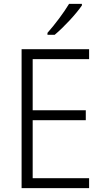

<svg xmlns="http://www.w3.org/2000/svg" viewBox="-20 -967 534 987"><path d="M401 -939V-947H335C308 -902 263 -842 224 -798V-788H261C308 -827 372 -896 401 -939ZM438 0V-51H148V-349H421V-400H148V-663H438V-714H91V0Z"/></svg>

Font: Noto Sans Gujarati SemiCondensed Light
Style: Regular
Weight: 300
Width: 4
Designer: Jelle Bosma - Monotype Design Team, Universal Thirst
Foundry: Monotype Imaging Inc.
Version: Version 2.106